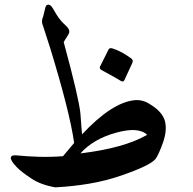

<svg xmlns="http://www.w3.org/2000/svg" viewBox="-20 -764 832 826"><path d="M196 -557Q165 -653 162 -662Q159 -672 163 -686Q165 -687 175 -731Q178 -744 188 -744Q198 -744 208 -727Q215 -714 221.5 -704Q228 -694 232 -688Q236 -682 243.5 -673.5Q251 -665 263 -654Q285 -634 275 -617Q265 -601 259.5 -592Q254 -583 254 -583Q287 -462 305 -384.5Q323 -307 326 -275Q328 -243 330 -221Q332 -199 333 -186Q461 -323 559 -333Q593 -336 623 -317Q677 -285 689 -245Q700 -206 682 -153Q663 -99 649 -80Q625 -51 499 -8Q435 14 364.5 26Q294 38 218 42Q155 31 115 4Q71 -25 52 -45Q25 -73 26.5 -86Q28 -99 58 -95Q99 -91 147 -89.5Q195 -88 251 -92L299 -149Q289 -219 263 -321Q237 -423 196 -557ZM479 -193Q381 -166 326 -104Q515 -127 613 -184Q576 -220 479 -193ZM447 -551Q451 -559 463 -556Q485 -549 505 -538Q525 -527 544 -513Q554 -505 550 -495L515 -419Q510 -409 498 -417Q486 -425 418 -462Q405 -469 411 -479Z"/></svg>

Font: Amiri
Style: Bold Italic
Weight: 700
Italic angle: 10°
Designer: Khaled Hosny
Version: Version 0.113